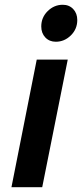

<svg xmlns="http://www.w3.org/2000/svg" viewBox="-20 -785 344 805"><path d="M304 -701Q304 -663 277 -636.5Q250 -610 214 -610Q187 -610 170 -628Q153 -646 153 -674Q153 -712 180 -738.5Q207 -765 243 -765Q270 -765 287 -747Q304 -729 304 -701ZM264 -535 157 0H28L134 -535Z"/></svg>

Font: TypoPRO Montserrat Alternates
Style: Italic
Weight: 500
Italic angle: -11.3°
Designer: Julieta Ulanovsky
Foundry: Julieta Ulanovsky
Version: Version 6.001